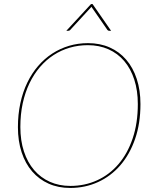

<svg xmlns="http://www.w3.org/2000/svg" viewBox="-20 -921 769 948"><path d="M68.5 0ZM673.5 -407Q673.5 -311.5 647 -235Q620.5 -158.5 574 -104.8Q527.5 -51 464 -22Q400.5 7 326.5 7Q267.5 7 220 -14.2Q172.5 -35.5 138.8 -74.5Q105 -113.5 86.8 -169Q68.5 -224.5 68.5 -293Q68.5 -356 80.5 -411.5Q92.5 -467 114.8 -513Q137 -559 168.2 -595.2Q199.5 -631.5 238 -656.5Q276.5 -681.5 321 -694.8Q365.5 -708 414.5 -708Q473.5 -708 521.5 -686.8Q569.5 -665.5 603.2 -626.2Q637 -587 655.2 -531.2Q673.5 -475.5 673.5 -407ZM660.5 -407Q660.5 -474 643 -528Q625.5 -582 593.2 -619.8Q561 -657.5 515.2 -677.8Q469.5 -698 413.5 -698Q367 -698 324.2 -685.5Q281.5 -673 244.5 -649Q207.5 -625 177.2 -589.8Q147 -554.5 125.5 -509.8Q104 -465 92.2 -410.8Q80.5 -356.5 80.5 -294Q80.5 -227 98.2 -173Q116 -119 148.5 -81.2Q181 -43.5 226.5 -23.2Q272 -3 327.5 -3Q398.5 -3 459.5 -30.8Q520.5 -58.5 565.2 -110.8Q610 -163 635.2 -238Q660.5 -313 660.5 -407ZM528.5 -769H519Q514 -769 510.5 -773L433 -885Q432.5 -886 432 -886.5Q431.5 -887 431.5 -888L429.5 -885L326.5 -773Q324 -770.5 321.5 -769.8Q319 -769 317 -769H307.5L429.5 -901H437Z"/></svg>

Font: Lato Hairline
Style: Italic
Weight: 100
Italic angle: -7°
Designer: Lukasz Dziedzic
Foundry: tyPoland Lukasz Dziedzic
Version: Version 2.007; 2014-02-27